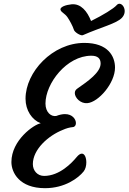

<svg xmlns="http://www.w3.org/2000/svg" viewBox="-20 -985 676 1010"><path d="M40 -132.8C40 -77.1 82 4.9 216.8 4.9C321.8 4.9 392.6 -48.8 419.9 -83C429.7 -95.2 434.1 -113.3 434.1 -130.9C434.1 -154.8 425.8 -176.8 410.6 -176.8C402.8 -176.8 393.6 -171.4 382.8 -158.2C357.4 -127.4 293 -59.6 211.9 -59.6C176.8 -59.6 152.8 -87.4 152.8 -121.6C152.8 -199.2 233.9 -271.5 310.5 -301.8C328.6 -310.1 346.7 -314.9 362.8 -316.4C373.5 -316.9 379.4 -326.2 379.4 -337.4C379.4 -357.4 361.3 -384.8 321.8 -384.8C309.1 -384.8 293.5 -381.8 275.9 -375C249 -370.1 219.2 -394 219.2 -440.4C219.2 -545.9 330.6 -691.9 460.4 -691.9C494.6 -691.9 509.3 -676.8 509.3 -650.9C509.3 -605 444.8 -559.1 386.2 -518.6C380.9 -514.6 373.5 -508.3 373.5 -495.6C373.5 -470.7 403.8 -439 439.5 -442.4C497.6 -447.3 585 -546.9 585 -629.4C585 -689 548.3 -759.3 423.8 -759.3C255.9 -759.3 114.3 -606 114.3 -465.8C114.3 -403.8 148.4 -354.5 194.3 -336.4C159.2 -331.1 40 -247.6 40 -132.8ZM415.5 -799.8C513.2 -842.8 592.8 -860.8 621.6 -891.6C657.7 -930.2 617.2 -985.8 593.3 -957.5C578.1 -939.9 521.5 -905.3 459 -874.5C439 -925.3 405.8 -966.8 356.9 -962.4C326.7 -959.5 291 -948.2 299.3 -930.7C304.7 -918.9 321.3 -913.6 334.5 -895C346.7 -877.4 362.3 -848.1 367.7 -831.1C370.1 -815.4 405.8 -795.4 415.5 -799.8Z"/></svg>

Font: Courgette
Style: Regular
Weight: 400
Designer: Karolina Lach
Foundry: Karolina Lach
Version: Version 1.002